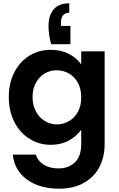

<svg xmlns="http://www.w3.org/2000/svg" viewBox="-20 -863 718 1156"><path d="M288 -597Q272 -655 272 -705Q272 -771 303.5 -807Q335 -843 397 -843V-786Q347 -786 347 -725V-707H404V-597ZM286 -563Q348 -563 395 -538.5Q442 -514 469 -475V-554H610V4Q610 81 579 141.5Q548 202 486 237.5Q424 273 336 273Q218 273 142.5 218Q67 163 57 68H196Q207 106 243.5 128.5Q280 151 332 151Q393 151 431 114.5Q469 78 469 4V-82Q442 -43 394.5 -17Q347 9 286 9Q216 9 158 -27Q100 -63 66.5 -128.5Q33 -194 33 -279Q33 -363 66.5 -428Q100 -493 157.5 -528Q215 -563 286 -563ZM469 -277Q469 -328 449 -364.5Q429 -401 395 -420.5Q361 -440 322 -440Q283 -440 250 -421Q217 -402 196.5 -365.5Q176 -329 176 -279Q176 -229 196.5 -191.5Q217 -154 250.5 -134Q284 -114 322 -114Q361 -114 395 -133.5Q429 -153 449 -189.5Q469 -226 469 -277Z"/></svg>

Font: Fz Poppins SemBd
Style: Regular
Weight: 600
Designer: Ninad Kale (Devanagari), Jonny Pinhorn (Latin)
Foundry: Indian Type Foundry
Version: Vit hóa bi Vntype.Com & FontZin.Com